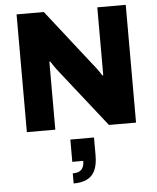

<svg xmlns="http://www.w3.org/2000/svg" viewBox="-64 -741 915 1116"><g transform="rotate(-5 393.5 -183.0)"><path d="M75 0V-687H234L484 -368Q491 -360 502.5 -345Q514 -330 525 -314.5Q536 -299 541 -290L546 -291Q546 -313 546 -333.5Q546 -354 546 -368V-687H712V0H554L289 -336Q276 -352 264.5 -369Q253 -386 246 -397L241 -396Q241 -380 241 -363.5Q241 -347 241 -336V0ZM320 321V262Q356 262 371.5 245Q387 228 387 195H323V65H461V168Q461 224 445 257.5Q429 291 397.5 306Q366 321 320 321Z"/></g></svg>

Font: Archivo SemiBold ExtraBold
Style: Regular
Weight: 800
Version: Version 2.001